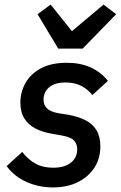

<svg xmlns="http://www.w3.org/2000/svg" viewBox="-20 -806 527 838"><path d="M211 12Q149 12 95.5 -12Q42 -36 9 -81L77 -143Q102 -110 134.5 -92Q167 -74 212 -74Q262 -74 289.5 -96Q317 -118 317 -155Q317 -176 304 -191.5Q291 -207 253 -214L208 -222Q166 -229 135 -245Q104 -261 86.5 -288.5Q69 -316 69 -358Q69 -404 91 -443.5Q113 -483 158 -507.5Q203 -532 272 -532Q330 -532 375 -512Q420 -492 451 -453L383 -391Q365 -415 336 -430.5Q307 -446 266 -446Q219 -446 194.5 -425Q170 -404 170 -371Q170 -349 184 -334Q198 -319 234 -312L279 -305Q322 -297 353.5 -281Q385 -265 401.5 -237Q418 -209 418 -167Q418 -115 392.5 -75Q367 -35 320.5 -11.5Q274 12 211 12ZM341 -594H234L144 -744L201 -786L294 -670L432 -786L487 -744Z"/></svg>

Font: IBM Plex Sans Medium
Style: Italic
Weight: 500
Italic angle: -11.31°
Designer: Mike Abbink, Paul van der Laan, Pieter van Rosmalen
Foundry: Bold Monday
Version: Version 3.201